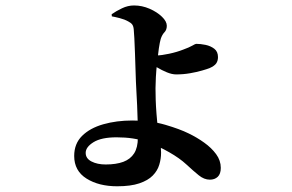

<svg xmlns="http://www.w3.org/2000/svg" viewBox="-20 -604 1040 685"><path d="M379 -545.6 378.4 -553.3Q394.6 -564.6 415.4 -574.5Q436.2 -584.5 458.2 -584.5Q486.7 -584.5 513.5 -572.9Q540.3 -561.2 557.7 -544.4Q575.1 -527.6 575.1 -512.1Q575.1 -497.6 566.8 -489Q558.5 -480.4 553.5 -465.4Q550.1 -453.9 546.7 -431Q543.4 -408.1 540.4 -380.9Q537.5 -353.7 536.1 -328.9Q534.8 -304.1 534.8 -289.1Q534.8 -271.3 535.5 -247.7Q536.3 -224.2 538.3 -198.4Q540.3 -172.6 543.5 -145.5Q546.9 -120.5 550.8 -101Q554.7 -81.5 554.7 -59.3Q554.7 -37.5 548.2 -16.2Q541.8 5.2 524.9 22.4Q508 39.7 477.2 50.1Q446.5 60.6 397.9 60.6Q332.6 60.6 288.7 33.1Q244.7 5.5 244.7 -47.6Q244.7 -91.4 272.8 -119.2Q300.8 -147 348.3 -160.6Q395.7 -174.1 452.4 -174.1Q517.2 -174.1 569.4 -158.9Q621.5 -143.6 653 -128Q682.9 -113.6 708.7 -95Q734.6 -76.5 751.1 -54Q767.7 -31.4 767.7 -5.1Q767.7 16.5 756.8 26.8Q746 37 728.7 37Q708.2 37 688.9 21.2Q669.5 5.5 645.1 -17.2Q620.7 -39.8 583.7 -60.8Q548.3 -81.4 503.1 -97.8Q457.9 -114.1 395.9 -114.1Q341.6 -114.1 313.6 -96.7Q285.7 -79.3 285.7 -58.6Q285.7 -38.6 306.4 -27.9Q327.2 -17.2 357.1 -17.2Q394.4 -17.2 419.9 -26.6Q445.3 -36.1 458.6 -56.9Q471.8 -77.8 471.8 -112.1Q471.8 -148 471 -176.6Q470.3 -205.3 469.2 -229.1Q468.2 -252.9 466.9 -273.3Q465.6 -293.6 464.9 -313.5Q464.2 -328.1 463.5 -355.5Q462.7 -382.9 461.6 -413.3Q460.5 -443.7 459.3 -467.7Q458.1 -491.7 457.1 -499.6Q456.1 -510.5 451.7 -516.6Q447.3 -522.6 437.8 -527.4Q424.3 -535 406.8 -539.4Q389.3 -543.9 379 -545.6ZM512 -409.4Q521.3 -408.4 527.8 -407.4Q534.2 -406.4 541.2 -406.4Q555.5 -406.4 583.1 -412.2Q610.8 -418 634.1 -427.2Q654.8 -434.7 665.9 -441.1Q677.1 -447.6 679.9 -447.6Q695.2 -447.6 713.3 -443.9Q731.5 -440.1 744.6 -430Q757.7 -419.9 757.7 -400.2Q757.7 -387.4 751.6 -378.1Q745.4 -368.8 727.5 -360.9Q719.2 -357.6 700.7 -352.3Q682.2 -346.9 658.1 -342.7Q634 -338.5 608.6 -338.5Q593.5 -338.5 575.3 -346Q557.1 -353.5 540.7 -363.4Q524.4 -373.2 513.5 -380.2Z"/></svg>

Font: Source Han Serif JP VF
Style: Regular
Weight: 250
Designer: Ryoko NISHIZUKA 西塚涼子 (kana & ideographs); Frank Grießhammer (Latin, Greek & Cyrillic); Wenlong ZHANG 张文龙 (bopomofo); San
Foundry: Adobe
Version: Version 2.001;hotconv 1.1.0;makeotfexe 2.6.0